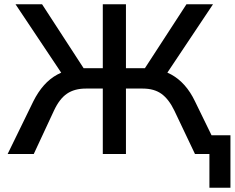

<svg xmlns="http://www.w3.org/2000/svg" viewBox="-20 -725 1105 904"><path d="M966 159V0H917V-88H1065V159ZM16 0 137 -248Q159 -292 187 -323.5Q215 -355 250 -374Q285 -393 326 -399L280 -365L53 -705H178L386 -385L363 -404H464V-705H573V-404H675L650 -385L858 -705H983L756 -365L711 -399Q752 -393 786.5 -374Q821 -355 849 -323.5Q877 -292 898 -248L1019 0H898L801 -204Q775 -258 740.5 -283Q706 -308 652 -308H573V0H464V-308H384Q331 -308 295.5 -284Q260 -260 234 -204L139 0Z"/></svg>

Font: Nunito Sans 8pt SemiBold
Style: Regular
Weight: 600
Version: Version 3.101;gftools[0.9.27]